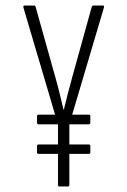

<svg xmlns="http://www.w3.org/2000/svg" viewBox="-20 -675 460 695"><path d="M194 0Q190 0 190 -6V-224L65 -647Q63 -655 69 -655H103Q108 -655 109 -650L181 -393Q189 -365 196 -336Q203 -307 210 -278H211Q218 -307 225.5 -336Q233 -365 241 -394L312 -650Q314 -655 318 -655H353Q358 -655 356 -647L231 -225V-6Q231 0 226 0ZM120 -118Q114 -118 114 -123V-146Q114 -152 120 -152H301Q307 -152 307 -146V-123Q307 -118 301 -118ZM120 -225Q114 -225 114 -231V-254Q114 -260 120 -260H301Q307 -260 307 -254V-231Q307 -225 301 -225Z"/></svg>

Font: Sofia Sans Extra Condensed Light
Style: Regular
Weight: 300
Designer: Botio Nikoltchev, Ani Petrova
Foundry: lettersoup
Version: Version 4.101